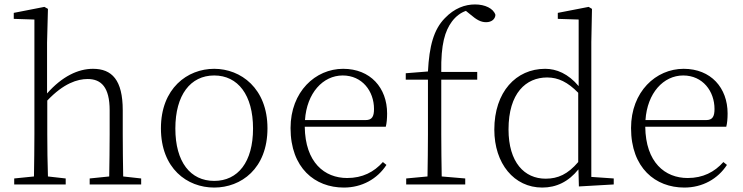

<svg xmlns="http://www.w3.org/2000/svg" viewBox="-20 -831 3347 865"><path d="M535 -36C534 -90 533 -171 533 -226V-334C533 -471 484 -521 399 -521C332 -521 260 -487 192 -410V-639L196 -791L180 -800L42 -773V-746L135 -743V-226C135 -173 134 -91 133 -36L44 -27V0H276V-27L196 -36C194 -91 193 -172 193 -226V-378C267 -456 329 -475 375 -475C436 -475 474 -438 474 -334V-226C474 -171 473 -91 472 -36L384 -27V0H616V-27Z M945 14C1066 14 1185 -71 1185 -253C1185 -433 1065 -521 945 -521C824 -521 705 -433 705 -253C705 -72 823 14 945 14ZM945 -16C838 -16 770 -101 770 -252C770 -403 838 -491 945 -491C1052 -491 1120 -403 1120 -252C1120 -101 1052 -16 945 -16Z M1354 -290C1362 -412 1435 -491 1524 -491C1612 -491 1665 -420 1665 -340C1665 -306 1656 -290 1627 -290ZM1718 -260C1722 -275 1724 -296 1724 -320C1724 -435 1649 -521 1526 -521C1401 -521 1289 -418 1289 -254C1289 -74 1399 14 1529 14C1611 14 1680 -25 1721 -88L1705 -101C1665 -56 1613 -29 1544 -29C1442 -29 1355 -99 1353 -260Z M1808 -501V-472H1908V-226C1908 -162 1907 -99 1906 -36L1810 -27V0H2076V-27L1970 -36C1969 -99 1968 -162 1968 -226V-472H2130V-507H1968C1966 -633 1985 -692 2016 -734C2034 -758 2056 -774 2079 -782L2100 -765C2127 -742 2146 -731 2170 -731C2195 -731 2211 -745 2212 -764C2203 -793 2165 -811 2120 -811C2075 -811 2027 -794 1984 -749C1934 -698 1914 -624 1908 -509Z M2585 -101C2538 -46 2494 -26 2438 -26C2343 -26 2271 -99 2271 -248C2271 -412 2350 -482 2445 -482C2495 -482 2538 -461 2585 -413ZM2644 -34V-641L2647 -791L2632 -800L2493 -773V-746L2587 -743V-443C2540 -499 2487 -521 2436 -521C2305 -521 2207 -417 2207 -247C2207 -94 2296 14 2423 14C2486 14 2541 -12 2586 -68L2588 9L2745 0V-27Z M2888 -290C2896 -412 2969 -491 3058 -491C3146 -491 3199 -420 3199 -340C3199 -306 3190 -290 3161 -290ZM3252 -260C3256 -275 3258 -296 3258 -320C3258 -435 3183 -521 3060 -521C2935 -521 2823 -418 2823 -254C2823 -74 2933 14 3063 14C3145 14 3214 -25 3255 -88L3239 -101C3199 -56 3147 -29 3078 -29C2976 -29 2889 -99 2887 -260Z"/></svg>

Font: Noto Serif CJK KR ExtraLight
Style: Regular
Weight: 250
Designer: Ryoko NISHIZUKA 西塚涼子 (kana & ideographs); Frank Grießhammer (Latin, Greek & Cyrillic); Wenlong ZHANG 张文龙 (bopomofo); San
Foundry: Adobe Systems Incorporated
Version: Version 1.000;PS 1;hotconv 16.6.53;makeotf.lib2.5.65590